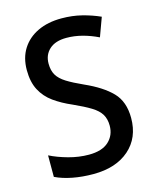

<svg xmlns="http://www.w3.org/2000/svg" viewBox="-111 -801 724 888"><g transform="rotate(-15 251.0 -357.0)"><path d="M461 -196Q461 -101 397.5 -45.5Q334 10 226 10Q173 10 126.5 1Q80 -8 45 -25V-128Q83 -109 132 -95.5Q181 -82 229 -82Q292 -82 324 -111.5Q356 -141 356 -187Q356 -219 342.5 -241.5Q329 -264 298 -283Q267 -302 216 -325Q167 -346 130 -372.5Q93 -399 72.5 -438Q52 -477 52 -534Q52 -593 79 -635.5Q106 -678 154.5 -701Q203 -724 268 -724Q320 -724 365.5 -712.5Q411 -701 451 -683L418 -593Q381 -611 343 -621Q305 -631 267 -631Q214 -631 185.5 -605Q157 -579 157 -537Q157 -504 170 -482Q183 -460 212.5 -441.5Q242 -423 291 -401Q374 -364 417.5 -319Q461 -274 461 -196Z"/></g></svg>

Font: Noto Sans Thai SemCond Med
Style: Regular
Weight: 500
Width: 4
Designer: Monotype Design Team
Foundry: Monotype Imaging Inc.
Version: Version 2.002; ttfautohint (v1.8.4.7-5d5b)